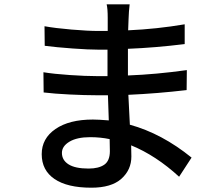

<svg xmlns="http://www.w3.org/2000/svg" viewBox="-20 -820 1040 893"><path d="M399 -182Q338 -182 303 -161Q268 -140 268 -109Q268 -75 299 -55.5Q330 -36 392 -36Q439 -36 465 -54Q491 -72 491 -117L490 -173Q447 -182 399 -182ZM429 -466H480V-589H439Q393 -589 317.5 -594.5Q242 -600 188 -607L187 -698Q236 -689 312.5 -682.5Q389 -676 438 -676H481V-737Q481 -780 476 -800H583Q579 -766 578 -732L576 -679Q710 -685 839 -707V-615Q701 -598 575 -593V-469Q706 -474 849 -494L848 -401Q711 -385 577 -379L584 -240Q733 -199 871 -87L813 2Q705 -97 590 -144L591 -92Q591 -30 544.5 11.5Q498 53 405 53Q293 53 233.5 12.5Q174 -28 174 -103Q174 -176 238 -220Q302 -264 412 -264Q438 -264 486 -260L482 -377H427Q376 -377 304 -380.5Q232 -384 183 -390L182 -484Q230 -476 304.5 -471Q379 -466 429 -466Z"/></svg>

Font: Sinter Medium
Style: Regular
Weight: 500
Foundry: Adobe & rsms
Version: Version 1.000